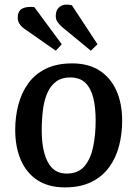

<svg xmlns="http://www.w3.org/2000/svg" viewBox="-20 -799 596 833"><path d="M262 14Q191 14 143 -17Q95 -48 70.5 -104.5Q46 -161 46 -236Q46 -292 59.5 -344Q73 -396 102 -436.5Q131 -477 178.5 -500.5Q226 -524 293 -524Q363 -524 411 -493.5Q459 -463 484.5 -407Q510 -351 510 -275Q510 -218 496.5 -166Q483 -114 453.5 -73.5Q424 -33 376.5 -9.5Q329 14 262 14ZM269 -46Q320 -46 347 -78.5Q374 -111 384.5 -163.5Q395 -216 395 -276Q395 -332 385 -373.5Q375 -415 351 -439Q327 -463 284 -463Q248 -463 224 -445.5Q200 -428 186 -397Q172 -366 166.5 -323.5Q161 -281 161 -232Q161 -176 172.5 -134Q184 -92 207.5 -69Q231 -46 269 -46ZM248 -683Q236 -694 229 -704.5Q222 -715 222 -729Q222 -759 242 -771.5Q262 -784 292 -776L403 -607L374 -579ZM86 -674Q71 -685 64 -696.5Q57 -708 57 -721Q57 -752 77 -762Q97 -772 129 -768L248 -607L222 -579Z"/></svg>

Font: Literata 18pt Medium
Style: Italic
Weight: 500
Italic angle: -2°
Designer: Latin by Veronika Burian and Jose Scaglione. Greek by Irene Vlachou. Cyrillic by Vera Evstafieva
Foundry: TypeTogether
Version: Version 3.103;gftools[0.9.29]